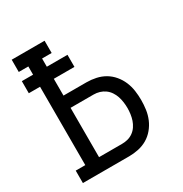

<svg xmlns="http://www.w3.org/2000/svg" viewBox="-171 -863 942 991"><g transform="rotate(-30 300.0 -367.5)"><path d="M38 0V-74H95V-541H28V-613H95V-662H38V-735H234V-662H177V-613H300V-541H177V-441H314Q342 -441 370 -435Q398 -429 422 -415Q446 -401 464.5 -379Q483 -357 494 -331Q505 -305 509 -277Q513 -249 513 -221Q513 -192 509 -164Q505 -136 494 -110Q483 -84 464.5 -62Q446 -40 422 -26Q398 -12 370 -6Q342 0 314 0ZM314 -74Q332 -74 349 -78.5Q366 -83 380.5 -93.5Q395 -104 405 -119Q415 -134 420.5 -150.5Q426 -167 428.5 -185Q431 -203 431 -221Q431 -238 428.5 -256Q426 -274 420.5 -290.5Q415 -307 405 -322Q395 -337 380.5 -347.5Q366 -358 349 -363Q332 -368 314 -368H177V-74Z"/></g></svg>

Font: Iosevka Slab Extended
Style: Regular
Weight: 400
Width: 7
Monospace: yes
Designer: Belleve Invis
Foundry: Belleve Invis
Version: Version 11.1.1; ttfautohint (v1.8.3)